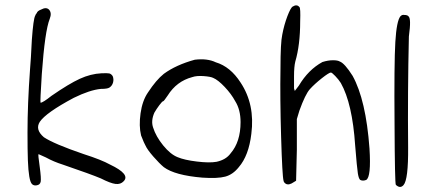

<svg xmlns="http://www.w3.org/2000/svg" viewBox="-20 -688 1616 733"><path d="M136.7 -651.4Q156.2 -662.1 167 -651.4Q178.7 -638.7 169.9 -616.2Q151.4 -570.3 139.6 -405.3Q132.8 -297.9 134.8 -295.9Q143.6 -295.9 176.8 -322.3Q243.2 -368.2 284.7 -387.2Q326.2 -406.2 367.2 -408.2Q389.6 -409.2 397 -407.7Q404.3 -406.2 410.2 -397.5Q415 -385.7 411.6 -373Q408.2 -360.4 397.5 -353.5Q389.6 -348.6 365.2 -348.6Q323.2 -344.7 261.7 -314.5Q155.3 -257.8 131.8 -222.7Q113.3 -193.4 147.5 -164.1Q185.5 -138.7 299.8 -99.6Q367.2 -78.1 400.4 -59.6Q478.5 -22.5 452.1 3.9Q440.4 16.6 420.9 14.2Q401.4 11.7 365.2 -6.8Q328.1 -22.5 219.7 -59.6Q185.5 -70.3 155.3 -86.9L127 -99.6Q126 -97.7 127 -87.4Q127.9 -77.1 131.8 -49.8Q137.7 -5.9 135.3 5.9Q132.8 17.6 120.1 19.5Q109.4 21.5 102.5 15.1Q95.7 8.8 91.8 -14.2Q87.9 -37.1 86.4 -76.2Q85 -115.2 85 -182.6Q85 -290 94.7 -423.8Q97.7 -456.1 101.6 -536.1Q107.4 -616.2 114.3 -627.9Q116.2 -633.8 120.1 -637.7Q123 -646.5 136.7 -651.4Z M723.6 -460Q771.5 -465.8 803.7 -450.2Q859.4 -433.6 898.4 -373Q954.1 -289.1 939.5 -176.8Q929.7 -93.8 891.6 -49.8Q869.1 -21.5 839.8 -13.7Q810.5 -5.9 752.9 -9.8Q647.5 -18.6 605.5 -49.8Q588.9 -63.5 565.4 -90.3Q542 -117.2 535.2 -132.8Q531.2 -138.7 518.6 -170.9Q509.8 -207 516.6 -255.4Q523.4 -303.7 544.9 -335Q576.2 -382.8 605.5 -406.2Q652.3 -440.4 723.6 -460ZM793.9 -390.6Q784.2 -395.5 757.3 -397.5Q730.5 -399.4 713.9 -393.6Q654.3 -377.9 620.1 -323.2Q605.5 -301.8 603.5 -301.8Q599.6 -301.8 588.4 -286.6Q577.1 -271.5 569.3 -257.8Q555.7 -226.6 564.5 -201.2Q575.2 -167 603 -132.8Q630.9 -98.6 658.2 -87.9Q683.6 -77.1 731.4 -71.3Q779.3 -65.4 806.6 -70.3Q842.8 -78.1 860.4 -102.5Q898.4 -146.5 898.4 -221.7Q898.4 -269.5 877.9 -301.8Q863.3 -329.1 837.9 -356Q812.5 -382.8 793.9 -390.6Z M1097.7 -663.1Q1113.3 -672.9 1123 -661.1Q1127.9 -658.2 1126 -606.4Q1126 -516.6 1107.4 -453.1Q1102.5 -433.6 1102.5 -396.5V-350.6L1105.5 -340.8L1121.1 -361.3Q1157.2 -421.9 1210.9 -451.2Q1232.4 -458 1251 -458Q1269.5 -458 1277.3 -453.1Q1295.9 -446.3 1326.2 -398.4Q1377 -306.6 1390.6 -121.1Q1397.5 -11.7 1377.9 -1Q1365.2 3.9 1355.5 -1Q1349.6 -4.9 1346.2 -25.9Q1342.8 -46.9 1335.9 -132.8Q1325.2 -293 1281.2 -371.1Q1272.5 -384.8 1259.8 -397.9Q1247.1 -411.1 1243.2 -411.1Q1236.3 -411.1 1208.5 -389.2Q1180.7 -367.2 1163.1 -347.7Q1145.5 -328.1 1123 -265.6L1113.3 -233.4V-116.2L1110.4 2L1102.5 6.8Q1083 20.5 1071.3 13.7Q1063.5 8.8 1062.5 2Q1057.6 -16.6 1053.2 -165.5Q1048.8 -314.5 1050.8 -425.8Q1050.8 -525.4 1057.6 -555.7Q1064.5 -592.8 1077.1 -626Q1089.8 -659.2 1097.7 -663.1Z M1508.8 -626Q1515.6 -632.8 1523.4 -630.9Q1535.2 -630.9 1539.1 -626Q1544.9 -622.1 1545.4 -603.5Q1545.9 -585 1541 -548.8Q1536.1 -336.9 1538.1 -126Q1539.1 -2 1520.5 18.6Q1507.8 33.2 1491.2 17.6Q1487.3 12.7 1486.3 -211.9Q1484.4 -448.2 1489.3 -528.3Q1494.1 -608.4 1508.8 -626Z"/></svg>

Font: JasonHandwriting2
Style: Regular
Weight: 400
Version: Version 1.05.10